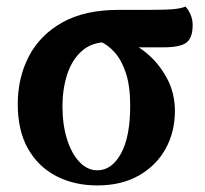

<svg xmlns="http://www.w3.org/2000/svg" viewBox="-20 -550 625 584"><path d="M276 14Q206 14 151 -14.5Q96 -43 65 -98Q34 -153 34 -233Q34 -314 68 -379Q102 -444 170 -482Q238 -520 341 -520H434Q489 -520 511 -522.5Q533 -525 544 -530Q553 -521 559.5 -506Q566 -491 566 -474Q566 -434 546.5 -420Q527 -406 477 -406H354L307 -422Q259 -422 228.5 -394.5Q198 -367 184 -322.5Q170 -278 170 -227Q170 -170 184 -126Q198 -82 222 -57Q246 -32 276 -32Q320 -32 348 -83Q376 -134 376 -228Q376 -288 363 -327.5Q350 -367 329 -390.5Q308 -414 284 -424L348 -430Q387 -420 424.5 -389.5Q462 -359 487 -313.5Q512 -268 512 -212Q512 -149 484 -98Q456 -47 403 -16.5Q350 14 276 14Z"/></svg>

Font: Arima Thin
Style: Regular
Weight: 100
Designer: Joana Correia and Natanael Gama
Foundry: NDISCOVER
Version: Version 1.101;gftools[0.9.23]